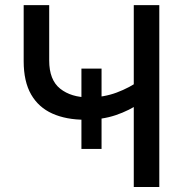

<svg xmlns="http://www.w3.org/2000/svg" viewBox="-20 -748 741 768"><path d="M320.8 -269Q244.6 -269 189.5 -293.7Q134.3 -318.4 104.5 -370.1Q74.7 -421.9 74.7 -503.4V-727.5H176.8V-505.9Q176.8 -428.2 220.7 -393.3Q264.6 -358.4 335.4 -358.4Q394.5 -358.4 446.5 -377.7Q498.5 -397 543.5 -429.2V-337.4Q497.1 -305.7 442.9 -287.4Q388.7 -269 320.8 -269ZM515.1 0V-727.5H617.2V0ZM305.7 -152.3V-473.6H386.2V-152.3Z"/></svg>

Font: Inter Cardless
Style: Regular
Weight: 400
Designer: Rasmus Andersson
Foundry: rsms
Version: Version 4.001;git-9221beed3